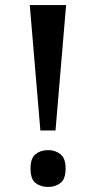

<svg xmlns="http://www.w3.org/2000/svg" viewBox="-20 -734 380 761"><path d="M140 -217 98 -714H242L200 -217ZM171 7Q141 7 121 -8.5Q101 -24 101 -66Q101 -107 121 -123Q141 -139 171 -139Q199 -139 219.5 -123Q240 -107 240 -66Q240 -24 219.5 -8.5Q199 7 171 7Z"/></svg>

Font: Noto Serif Thai SemiCondensed SemiBold
Style: Regular
Weight: 600
Width: 4
Designer: Monotype Design Team
Foundry: Monotype Imaging Inc.
Version: Version 2.002; ttfautohint (v1.8.4.7-5d5b)